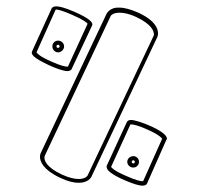

<svg xmlns="http://www.w3.org/2000/svg" viewBox="-20 -557 626 605"><path d="M163 -416C166 -416 168 -413 168 -411C168 -408 165 -406 163 -406C160 -406 158 -408 158 -411C158 -414 160 -416 163 -416ZM163 -429C153 -429 145 -421 145 -411C145 -401 153 -392 163 -392C172 -392 182 -400 182 -411C182 -421 173 -429 163 -429ZM142 -363C105 -379 97 -389 95 -392L155 -526C155 -526 156 -527 157 -527C162 -527 176 -524 208 -510C245 -494 254 -485 256 -482L194 -347H192C187 -347 173 -349 142 -363ZM206 -340 268 -472C269 -474 271 -477 271 -480C271 -488 260 -500 214 -520C184 -533 167 -537 157 -537C149 -537 145 -534 143 -531L81 -395C81 -394 80 -392 80 -391C80 -388 82 -384 87 -379C100 -366 168 -333 192 -333C199 -333 205 -336 206 -340ZM400 -42C397 -42 395 -45 395 -47C395 -50 398 -52 400 -52C403 -52 405 -49 405 -47C405 -44 402 -42 400 -42ZM400 -65C391 -65 381 -58 381 -47C381 -38 389 -29 400 -29C409 -29 418 -36 418 -47C418 -57 410 -65 400 -65ZM379 -2C341 -18 332 -28 330 -31L391 -165H393C399 -165 413 -163 444 -149C480 -133 489 -123 491 -120L431 14H429C424 14 410 12 379 -2ZM393 -179C385 -179 382 -176 380 -173L316 -34V-31C316 -22 327 -9 373 11C399 22 417 28 429 28C436 28 442 25 443 22L504 -116C505 -117 506 -118 506 -120C506 -144 414 -179 393 -179ZM410 -503C459 -480 465 -458 465 -449C465 -445 464 -444 464 -444L256 -4C255 -2 248 7 228 7C216 7 199 4 175 -7C126 -30 120 -51 120 -60C120 -64 121 -66 121 -66L329 -507C330 -509 337 -517 357 -517C369 -517 387 -514 410 -503ZM268 0 476 -441C476 -442 478 -446 478 -452C478 -456 477 -461 475 -467C467 -486 448 -502 416 -517C393 -527 373 -533 356 -533C349 -533 344 -533 338 -531C323 -526 317 -516 316 -514L108 -74C108 -73 106 -69 106 -63C106 -48 116 -22 169 3C194 15 213 19 228 19C258 19 267 2 268 0Z"/></svg>

Font: Platiipus Light
Style: Light
Weight: 400
Version: Version 001.000